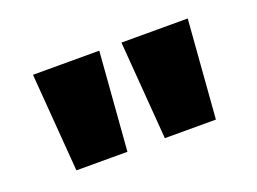

<svg xmlns="http://www.w3.org/2000/svg" viewBox="-54 -821 632 473"><g transform="rotate(-20 262.0 -585.0)"><path d="M212.9 -456.1H79.1L59.1 -713.9H232.9ZM444.8 -456.1H311L291 -713.9H464.8Z"/></g></svg>

Font: Open Sans Hebrew Extra Bold
Style: Regular
Weight: 800
Foundry: Ascender Corporation, Yanek Iontef
Version: Version 2.001;PS 002.001;hotconv 1.0.70;makeotf.lib2.5.58329